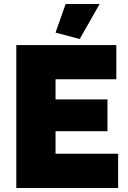

<svg xmlns="http://www.w3.org/2000/svg" viewBox="-20 -934 637 954"><path d="M376 -740 256 -772 306 -914H475ZM567 -170V0H61V-710H558V-540H256V-440H514V-282H256V-170Z"/></svg>

Font: Raleway-v4020 Black
Style: Regular
Weight: 900
Designer: Matt McInerney, Pablo Impallari, Rodrigo Fuenzalida
Foundry: Matt McInerney, Pablo Impallari, Rodrigo Fuenzalida
Version: Version 4.020;PS 004.020;hotconv 1.0.88;makeotf.lib2.5.64775